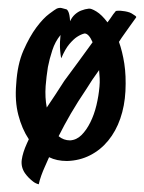

<svg xmlns="http://www.w3.org/2000/svg" viewBox="-20 -401 368 491"><path d="M207 -378.9Q212.9 -379.9 226.6 -371.6Q240.2 -363.3 254.9 -343.8Q258.8 -349.6 262.7 -354.5Q269.5 -365.2 276.4 -373Q282.2 -374 288.6 -373.5Q294.9 -373 299.8 -372.1Q305.7 -371.1 311.5 -369.1Q316.4 -367.2 320.3 -364.3Q323.2 -362.3 326.2 -360.4Q329.1 -358.4 328.1 -356.4Q320.3 -345.7 313 -335.4Q305.7 -325.2 298.8 -315.4Q291 -304.7 284.2 -293.9Q293 -269.5 297.9 -238.3Q302.7 -207 300.8 -168Q298.8 -129.9 287.6 -97.7Q276.4 -65.4 256.8 -41.5Q237.3 -17.6 210.4 -3.9Q183.6 9.8 151.4 10.7Q125 10.7 105.5 1Q99.6 13.7 94.7 25.4Q89.8 36.1 85.4 48.3Q81.1 60.5 79.1 70.3Q71.3 68.4 64.9 63.5Q58.6 58.6 53.7 53.7Q48.8 48.8 43.9 42Q33.2 26.4 35.6 7.8Q38.1 -10.7 48.8 -34.2Q49.8 -37.1 53.7 -44.9Q36.1 -71.3 26.9 -106.9Q17.6 -142.6 21.5 -186.5Q24.4 -236.3 40 -272Q55.7 -307.6 73.2 -331.1Q90.8 -354.5 106 -365.7Q121.1 -377 125 -378.9Q131.8 -381.8 137.7 -380.4Q143.6 -378.9 150.4 -377Q152.3 -376 154.3 -372.1Q158.2 -365.2 159.2 -346.7Q164.1 -357.4 171.9 -364.3Q179.7 -371.1 187.5 -374Q197.3 -377.9 207 -378.9ZM234.4 -179.7Q235.4 -190.4 234.9 -200.7Q234.4 -210.9 233.4 -221.7Q214.8 -196.3 201.2 -173.8Q178.7 -140.6 161.1 -110.4Q143.6 -80.1 129.9 -52.7Q142.6 -42 159.2 -42Q175.8 -43 188.5 -55.7Q201.2 -68.4 210.9 -87.9Q220.7 -107.4 226.6 -131.8Q232.4 -156.2 234.4 -179.7ZM144.5 -194.3Q161.1 -216.8 180.2 -242.7Q199.2 -268.6 216.8 -293Q207 -315.4 196.3 -315.4Q187.5 -313.5 176.8 -306.6Q168 -300.8 157.2 -288.1Q146.5 -275.4 136.7 -252Q135.7 -254.9 134.8 -262.7Q133.8 -269.5 133.3 -280.8Q132.8 -292 134.8 -311.5Q121.1 -294.9 113.8 -272.5Q106.4 -250 102.5 -229.5Q98.6 -205.1 96.7 -180.7Q94.7 -151.4 99.6 -126Q110.4 -141.6 121.1 -158.2Q131.8 -174.8 144.5 -194.3Z"/></svg>

Font: Rancho
Style: Regular
Weight: 400
Designer: Font Diner, Inc
Foundry: Font Diner, Inc
Version: Version 1.001